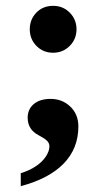

<svg xmlns="http://www.w3.org/2000/svg" viewBox="-20 -489 373 664"><path d="M163.6 -306.6Q129.4 -306.6 106.2 -330.1Q83 -353.5 83 -387.7Q83 -421.9 105.7 -445.3Q128.4 -468.8 163.6 -468.8Q198.2 -468.8 221.4 -445.1Q244.6 -421.4 244.6 -387.7Q244.6 -354 221.2 -330.3Q197.8 -306.6 163.6 -306.6ZM251 -51.8Q251 24.4 200.2 76.7Q149.4 128.9 51.8 154.8V109.9Q82.5 100.6 104.7 85.4Q127 70.3 138.9 51.8Q150.9 33.2 150.9 17.1Q150.9 6.3 143.1 -1.7Q135.3 -9.8 113.3 -21.5Q75.7 -41 75.7 -82Q75.7 -111.3 96.9 -129.2Q118.2 -147 154.8 -147Q195.3 -147 223.1 -120.4Q251 -93.8 251 -51.8Z"/></svg>

Font: Liberation Serif
Style: Bold
Weight: 700
Designer: Steve Matteson
Foundry: Ascender Corporation
Version: Version 2.1.5